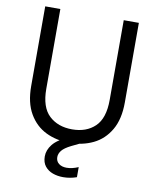

<svg xmlns="http://www.w3.org/2000/svg" viewBox="-97 -773 849 1050"><g transform="rotate(10 328.0 -248.5)"><path d="M327 12Q255 12 196.5 -16.5Q138 -45 103 -105Q68 -165 68 -258V-700H152V-257Q152 -155 201 -109Q250 -63 329 -63Q408 -63 456 -109Q504 -155 504 -257V-700H588V-258Q588 -165 553 -105Q518 -45 459 -16.5Q400 12 327 12ZM326 203Q295 203 268.5 193.5Q242 184 225 163Q208 142 208 108Q208 73 233.5 41Q259 9 324 -20L376 -43L398 0L340 28Q304 46 290 63.5Q276 81 276 100Q276 123 292.5 136Q309 149 336 149Q366 149 401 134V190Q364 203 326 203Z"/></g></svg>

Font: Firefly Display
Style: Regular
Weight: 400
Designer: Colophon Foundry, Jonny Pinhorn
Foundry: Colophon Foundry
Version: Version 1.200; ttfautohint (v1.8.3)